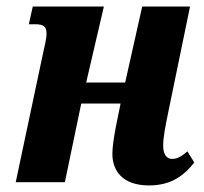

<svg xmlns="http://www.w3.org/2000/svg" viewBox="-20 -556 622 586"><path d="M435 10C507 10 545 -25 573 -60L552 -94C534 -79 522 -71 505 -71C488 -71 478 -86 478 -111C478 -138 485 -171 493 -211L560 -536H414L362 -304H243L297 -536H80L68 -482H87C113 -482 122 -475 122 -454C122 -436 116 -416 110 -387L28 0H178L228 -240H348L334 -171C327 -134 323 -107 323 -86C323 -36 353 10 435 10Z"/></svg>

Font: Noto Serif Condensed Extra
Style: Italic
Weight: 800
Width: 3
Italic angle: -12°
Designer: Monotype Design Team
Foundry: Monotype Imaging Inc.
Version: Version 1.901